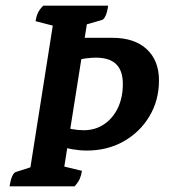

<svg xmlns="http://www.w3.org/2000/svg" viewBox="-20 -661 615 681"><path d="M253.7 -526.9H378.7Q457 -526.9 500.5 -486.5Q543.9 -446.2 543.9 -376Q543.9 -305.3 510.1 -248.8Q476.4 -192.2 418.6 -159.6Q360.9 -127 288 -127Q263.5 -127 237.4 -131.4Q211.3 -135.9 190.1 -143.2L203.6 -211.6Q214.1 -207.1 235.2 -203.1Q256.4 -199.1 276.6 -199.1Q317.7 -199.1 349 -220.1Q380.2 -241.1 398 -278Q415.7 -315 415.7 -363Q415.7 -410.4 391.9 -433.5Q368.2 -456.5 320 -456.5Q304.5 -456.5 284.8 -454Q265.1 -451.4 241.1 -445.4ZM13.8 0Q17.2 -21.9 22.9 -35.1Q28.5 -48.4 36.1 -50.9L104.7 -72.9L85.5 -52.4L169.6 -585.2L184.4 -565.7L106.1 -585.9Q108.6 -602.6 114.5 -615.4Q120.4 -628.1 133.6 -641H363.5Q360.6 -619.1 354.7 -605.6Q348.8 -592.1 341.3 -590.1L265 -568.1L290.3 -589.1L205.7 -55.2L186.8 -75.3L270.7 -55.1Q268.2 -38.9 262.8 -26.6Q257.4 -14.3 244.6 0Z"/></svg>

Font: Petrona
Style: Italic
Weight: 400
Italic angle: -9°
Designer: Ringo R. Seeber
Foundry: Ringo R. Seeber
Version: Version 2.001; ttfautohint (v1.8.3)